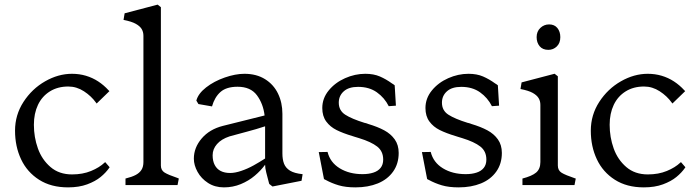

<svg xmlns="http://www.w3.org/2000/svg" viewBox="-20 -800 3018 830"><path d="M45 -235Q45 -303.2 81.6 -359.6Q118.2 -416 175.1 -448.5Q232 -481 291 -481Q323 -481 351.5 -472.5Q380 -464 404.5 -448Q429 -432 449 -410L453 -406L397.8 -352.5Q396.8 -354.5 394.8 -356.5Q374.5 -384.8 342.9 -405.4Q311.2 -426 275.2 -426Q229.5 -426 195.8 -405Q162 -384 144.2 -346.8Q126.5 -309.5 126.5 -260.5Q126.5 -206.8 143.9 -158.2Q161.2 -109.8 198.4 -77.9Q235.5 -46 291.5 -46Q337.5 -46 373.6 -60.9Q409.8 -75.8 432 -97Q433.8 -98.2 434.8 -99.2L453.8 -77.2L452.8 -75.2Q437.8 -53.5 415 -34.9Q392.2 -16.2 356.9 -3.1Q321.5 10 274.2 10Q200.5 10 148.9 -23Q97.2 -56 71.1 -111.5Q45 -167 45 -235Z M600 -99.5V-645.2Q600 -661.8 592.5 -674.4Q585 -687 566.9 -697.1Q548.8 -707.2 514 -714L518.8 -742.5L661.5 -780L675.5 -769V-84.5Q675.5 -64 691.6 -54Q707.8 -44 747.8 -30.5L753 -28.2L747.5 0H522.5V-28.2Q550.2 -35 566.5 -43.6Q582.8 -52.2 591.4 -65.5Q600 -78.8 600 -99.5Z M818 -114Q818 -161.8 851.9 -201.5Q885.8 -241.2 943.5 -255.8L1123.8 -300.8Q1118 -351 1090.8 -388Q1063.5 -425 1007 -425Q958.8 -425 933.2 -402.5Q907.8 -380 896.5 -340L837.8 -350.2L828.8 -365.2Q836.8 -395.5 871 -422.1Q905.2 -448.8 951.5 -464.9Q997.8 -481 1036.8 -481Q1088.5 -481 1125.6 -457.9Q1162.8 -434.8 1181.8 -395.5Q1200.8 -356.2 1200.8 -308V-136.8Q1200.8 -110.5 1207.9 -92.2Q1215 -74 1233.5 -62.4Q1252 -50.8 1288.2 -47L1283.5 -18.5L1158 6.2L1144 -4.8Q1143.2 -6.8 1143.2 -7.2Q1143.2 -7.8 1142.5 -9.8Q1136.5 -32.8 1131.2 -53.4Q1126 -74 1126 -87.8Q1107.5 -62.5 1081.2 -40.4Q1055 -18.2 1020.9 -4.1Q986.8 10 948 10Q909 10 879.5 -9Q850 -28 834 -57Q818 -86 818 -114ZM1126 -114.8V-254Q1105 -247 1087 -241.8Q1069 -236.5 1048.2 -231Q1006.2 -220 972.5 -210.5Q936.8 -198.8 918 -177.1Q899.2 -155.5 899.2 -129Q899.2 -103.5 908.4 -86.4Q917.5 -69.2 934.1 -60.8Q950.8 -52.2 975 -52.2Q996.2 -52.2 1023.2 -61.4Q1050.2 -70.5 1076.5 -85.1Q1102.8 -99.8 1126 -114.8Z M1388.2 -22Q1386 -23.2 1384.2 -24Q1382.5 -24.8 1380.5 -26L1358 -142.5L1396 -143.2Q1407.2 -97.8 1448.6 -72.5Q1490 -47.2 1547.2 -47.2Q1574 -47.2 1594 -53.8Q1614 -60.2 1625.2 -74.2Q1636.5 -88.2 1636.5 -110.2Q1636.5 -146.2 1610.5 -166.5Q1584.5 -186.8 1532.5 -202.8Q1524.2 -205.5 1513.8 -208.5Q1509.5 -210.5 1504.5 -211.5Q1462.2 -224.2 1434.9 -237.9Q1407.5 -251.5 1390.4 -274.6Q1373.2 -297.8 1373.2 -333Q1373.2 -375 1400.9 -408.9Q1428.5 -442.8 1471.5 -461.9Q1514.5 -481 1559.2 -481Q1595.5 -481 1622.2 -469.4Q1649 -457.8 1674.2 -439.5Q1680.8 -435.8 1686.2 -431.2L1691.5 -343.2L1660.5 -341Q1642.2 -377.5 1609.1 -401Q1576 -424.5 1528 -424.5Q1487.2 -424.5 1465.9 -405.1Q1444.5 -385.8 1444.5 -356.2Q1444.5 -322.2 1472.4 -304.2Q1500.2 -286.2 1556.2 -268.8Q1557.2 -268.8 1557.2 -268.6Q1557.2 -268.5 1558.2 -268.5Q1566.5 -266.5 1571.5 -264.2Q1612.8 -251.8 1641 -236.6Q1669.2 -221.5 1686.4 -197.4Q1703.5 -173.2 1703.5 -139Q1703.5 -92.2 1679.5 -58.4Q1655.5 -24.5 1613.4 -7.2Q1571.2 10 1516.8 10Q1474.2 10 1444.2 1.1Q1414.2 -7.8 1388.2 -22Z M1834.2 -22Q1832 -23.2 1830.2 -24Q1828.5 -24.8 1826.5 -26L1804 -142.5L1842 -143.2Q1853.2 -97.8 1894.6 -72.5Q1936 -47.2 1993.2 -47.2Q2020 -47.2 2040 -53.8Q2060 -60.2 2071.2 -74.2Q2082.5 -88.2 2082.5 -110.2Q2082.5 -146.2 2056.5 -166.5Q2030.5 -186.8 1978.5 -202.8Q1970.2 -205.5 1959.8 -208.5Q1955.5 -210.5 1950.5 -211.5Q1908.2 -224.2 1880.9 -237.9Q1853.5 -251.5 1836.4 -274.6Q1819.2 -297.8 1819.2 -333Q1819.2 -375 1846.9 -408.9Q1874.5 -442.8 1917.5 -461.9Q1960.5 -481 2005.2 -481Q2041.5 -481 2068.2 -469.4Q2095 -457.8 2120.2 -439.5Q2126.8 -435.8 2132.2 -431.2L2137.5 -343.2L2106.5 -341Q2088.2 -377.5 2055.1 -401Q2022 -424.5 1974 -424.5Q1933.2 -424.5 1911.9 -405.1Q1890.5 -385.8 1890.5 -356.2Q1890.5 -322.2 1918.4 -304.2Q1946.2 -286.2 2002.2 -268.8Q2003.2 -268.8 2003.2 -268.6Q2003.2 -268.5 2004.2 -268.5Q2012.5 -266.5 2017.5 -264.2Q2058.8 -251.8 2087 -236.6Q2115.2 -221.5 2132.4 -197.4Q2149.5 -173.2 2149.5 -139Q2149.5 -92.2 2125.5 -58.4Q2101.5 -24.5 2059.4 -7.2Q2017.2 10 1962.8 10Q1920.2 10 1890.2 1.1Q1860.2 -7.8 1834.2 -22Z M2316 -99.5V-346.5Q2316 -363 2308.5 -375.6Q2301 -388.2 2282.9 -398.4Q2264.8 -408.5 2230 -415.2L2234.8 -443.8L2377.5 -481.2L2391.5 -470.2V-84.5Q2391.5 -63.2 2407.8 -53.2Q2424 -43.2 2466 -29L2469 -28.2L2463.5 0H2238.5V-28.2Q2279.5 -38.8 2297.8 -54.2Q2316 -69.8 2316 -99.5ZM2402.2 -639.5Q2402.2 -663.2 2389.5 -678.9Q2376.8 -694.5 2353.8 -694.5Q2331.8 -694.5 2315.8 -679.2Q2299.8 -664 2299.8 -639.5Q2299.8 -615.8 2312.9 -600.1Q2326 -584.5 2350.5 -584.5Q2371.8 -584.5 2387 -599.2Q2402.2 -614 2402.2 -639.5Z M2534 -235Q2534 -303.2 2570.6 -359.6Q2607.2 -416 2664.1 -448.5Q2721 -481 2780 -481Q2812 -481 2840.5 -472.5Q2869 -464 2893.5 -448Q2918 -432 2938 -410L2942 -406L2886.8 -352.5Q2885.8 -354.5 2883.8 -356.5Q2863.5 -384.8 2831.9 -405.4Q2800.2 -426 2764.2 -426Q2718.5 -426 2684.8 -405Q2651 -384 2633.2 -346.8Q2615.5 -309.5 2615.5 -260.5Q2615.5 -206.8 2632.9 -158.2Q2650.2 -109.8 2687.4 -77.9Q2724.5 -46 2780.5 -46Q2826.5 -46 2862.6 -60.9Q2898.8 -75.8 2921 -97Q2922.8 -98.2 2923.8 -99.2L2942.8 -77.2L2941.8 -75.2Q2926.8 -53.5 2904 -34.9Q2881.2 -16.2 2845.9 -3.1Q2810.5 10 2763.2 10Q2689.5 10 2637.9 -23Q2586.2 -56 2560.1 -111.5Q2534 -167 2534 -235Z"/></svg>

Font: TMT Limkin
Style: Regular
Weight: 400
Designer: Gabriel Drozdov
Version: Version 1.000;Glyphs 3.1.2 (3151)